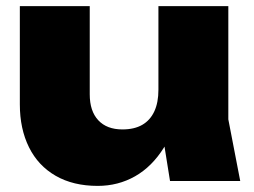

<svg xmlns="http://www.w3.org/2000/svg" viewBox="-20 -593 832 629"><path d="M300 16Q220 16 162.5 -17Q105 -50 75 -110.5Q45 -171 45 -251V-573H274V-284Q274 -229 302 -199Q330 -169 381 -169Q420 -169 446 -184Q472 -199 485.5 -228Q499 -257 499 -299L568 -263Q556 -172 517 -109.5Q478 -47 422.5 -15.5Q367 16 300 16ZM537 0 499 -237V-573H728V-202L767 0Z"/></svg>

Font: Unbounded ExtraBold
Style: Regular
Weight: 800
Designer: Luke Prowse, Jean-Baptiste Morizot, Fátima Lázaro, Florian Runge
Foundry: NaN
Version: Version 1.701;gftools[0.9.28.dev5+ged2979d]